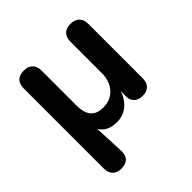

<svg xmlns="http://www.w3.org/2000/svg" viewBox="-186 -630 950 950"><g transform="rotate(-45 289.5 -154.5)"><path d="M125 188C166 188 188 166 186 125L179 -36C199 -2 231 10 273 10C326 10 374 -24 393 -87V-46C393 -15 415 8 454 8C494 8 515 -15 515 -56V-434C515 -475 492 -497 452 -497C412 -497 390 -475 390 -434V-215C390 -139 343 -89 276 -89C215 -89 188 -122 188 -191V-434C188 -475 165 -497 125 -497C85 -497 63 -475 63 -434V125C63 166 85 188 125 188Z"/></g></svg>

Font: Nunito
Style: Bold
Weight: 700
Designer: Vernon Adams
Foundry: Vernon Adams
Version: Version 3.602